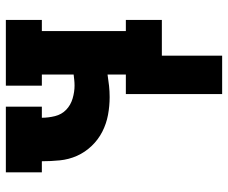

<svg xmlns="http://www.w3.org/2000/svg" viewBox="-80 -480 761 640"><g transform="rotate(-90 300.0 -159.5)"><path d="M307 201V-120H372V-181Q353 -178 334.5 -176Q316 -174 297 -174Q267 -174 237.5 -179.5Q208 -185 181.5 -198.5Q155 -212 134 -234Q113 -256 101 -283Q89 -310 86 -340Q83 -370 83 -400H46V-520H265V-400H228Q228 -378 233.5 -356Q239 -334 254.5 -319Q270 -304 292 -297.5Q314 -291 335 -291Q345 -291 354 -292Q363 -293 372 -294V-400H335V-520H554V-400H517V-120H554V0H435V201Z"/></g></svg>

Font: Iosevka Etoile Heavy
Style: Regular
Weight: 900
Designer: Belleve Invis
Foundry: Belleve Invis
Version: Version 22.1.2; ttfautohint (v1.8.4)